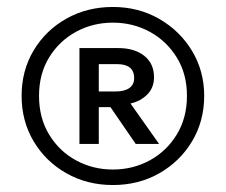

<svg xmlns="http://www.w3.org/2000/svg" viewBox="-20 -767 648 551"><path d="M304 -236Q230 -236 170.5 -269.8Q111 -303.5 76.5 -361.5Q42 -419.5 42 -492Q42 -564.5 76.5 -622.2Q111 -680 170.5 -713.5Q230 -747 304 -747Q377.5 -747 437 -712.8Q496.5 -678.5 531.2 -620.8Q566 -563 566 -492Q566 -419.5 531.2 -361.5Q496.5 -303.5 437.2 -269.8Q378 -236 304 -236ZM304 -280.5Q361.5 -280.5 409.8 -306.8Q458 -333 487.2 -380.8Q516.5 -428.5 516.5 -492Q516.5 -555 487.2 -602.2Q458 -649.5 409.8 -675.8Q361.5 -702 304 -702Q246.5 -702 198.2 -675.8Q150 -649.5 121 -602.2Q92 -555 92 -492Q92 -428.5 121 -380.8Q150 -333 198.2 -306.8Q246.5 -280.5 304 -280.5ZM208 -354V-629H320Q366 -629 394 -606.8Q422 -584.5 422 -545.5Q422 -515.5 402.8 -496Q383.5 -476.5 354.5 -470L436.5 -354H369.5L297 -459.5H263.5V-354ZM263.5 -504.5H312Q337 -504.5 351 -514.2Q365 -524 365 -543Q365 -583 315.5 -583H263.5Z"/></svg>

Font: Geologica
Style: Bold
Weight: 700
Designer: Sindre Bremnes, Frode Helland
Foundry: Monokrom Skriftforlag AS
Version: Version 1.010; ttfautohint (v1.8.4.7-5d5b);gftools[0.9.28]